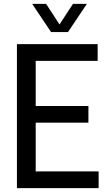

<svg xmlns="http://www.w3.org/2000/svg" viewBox="-20 -967 549 987"><path d="M67 0V-740H482V-654H163.5V-86H487V0ZM140 -336.5V-422H434.5V-336.5ZM242.5 -802 145.5 -947H217L293 -830.5H279L355 -947H426.5L329.5 -802Z"/></svg>

Font: Encode Sans SC Condensed Medium
Style: Regular
Weight: 500
Width: 3
Designer: Multiple Designers
Foundry: Impallari Type
Version: Version 3.002